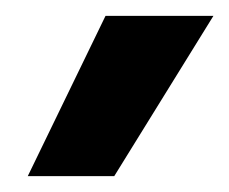

<svg xmlns="http://www.w3.org/2000/svg" viewBox="-20 -801 289 242"><path d="M15 -579 113 -781H249L124 -579Z"/></svg>

Font: Alatsi
Style: Regular
Weight: 400
Designer: Spyros Zevelakis, Eben Sorkin
Foundry: www.sorkintype.com
Version: Version 1.008; ttfautohint (v1.8.4.7-5d5b)